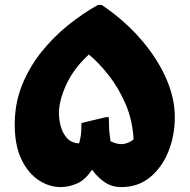

<svg xmlns="http://www.w3.org/2000/svg" viewBox="-20 -750 772 782"><path d="M692 -273Q692 -197 665.5 -132Q639 -67 590.5 -27.5Q542 12 474 12Q435 12 405.5 -8.5Q376 -29 355 -59Q328 -18 294.5 -3Q261 12 227 12Q180 12 137 -16.5Q94 -45 67 -101.5Q40 -158 40 -243Q40 -329 69.5 -402.5Q99 -476 148 -537.5Q197 -599 257.5 -647.5Q318 -696 379 -730H394Q481 -672 548.5 -596Q616 -520 654 -436.5Q692 -353 692 -273ZM424 -245Q424 -228 425.5 -211.5Q427 -195 430 -175Q454 -163 474 -163Q500 -163 524 -182Q520 -261 491 -327.5Q462 -394 421.5 -445Q381 -496 342 -528Q279 -470 249.5 -404.5Q220 -339 220 -289Q220 -263 227.5 -235.5Q235 -208 252.5 -188Q270 -168 302 -166Q310 -191 311 -221L312 -249L412 -273H423Z"/></svg>

Font: Kufam Black
Style: Italic
Weight: 900
Italic angle: -11°
Designer: Artur Schmal
Foundry: Original Type
Version: Version 1.301; ttfautohint (v1.8.3)